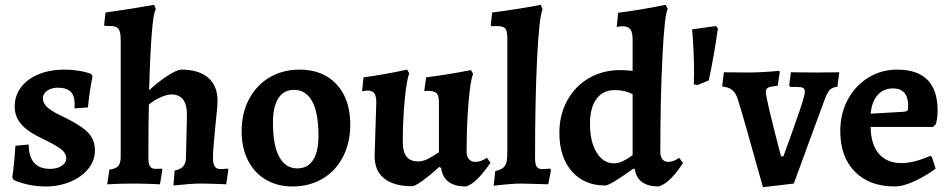

<svg xmlns="http://www.w3.org/2000/svg" viewBox="-20 -762 3944 797"><path d="M37 -15 31 -25Q35 -52 38.5 -88Q42 -124 44 -157L99 -162Q100 -61 188 -61Q217 -61 236 -73.5Q255 -86 255 -105Q255 -125 235 -141.5Q215 -158 155 -187Q95 -215 68 -246.5Q41 -278 41 -320Q41 -365 67 -399.5Q93 -434 140 -453.5Q187 -473 247 -473Q309 -473 359 -455L364 -445Q351 -379 345 -316L289 -312L290 -330Q290 -365 273 -381.5Q256 -398 220 -398Q194 -398 176 -385.5Q158 -373 158 -354Q158 -335 174 -319Q190 -303 227 -285Q286 -257 317.5 -235Q349 -213 361.5 -190.5Q374 -168 374 -137Q374 -96 347 -62Q320 -28 273 -8Q226 12 170 12Q130 12 95 4Q60 -4 37 -15Z M481 -112V-598Q481 -630 472 -642Q463 -654 439 -654H416L412 -658L418 -710Q526 -725 620 -742L627 -723Q617 -712 610 -623.5Q603 -535 599 -387Q631 -418 672.5 -445.5Q714 -473 733 -473Q805 -473 844 -439.5Q883 -406 883 -344Q883 -320 874 -239Q864 -137 864 -108Q864 -82 871.5 -71Q879 -60 896 -60L926 -62L928 -58L919 3L896 2Q838 0 811 0Q774 0 700 8L705 -54Q730 -59 741 -72Q752 -85 752 -110L756 -283Q757 -370 691 -370Q674 -370 647.5 -358.5Q621 -347 598 -328Q596 -270 596 -106Q596 -81 603 -71Q610 -61 626 -61L652 -62L654 -57L644 3Q631 3 624 2Q566 0 536 0Q478 0 425 3L434 -58Q460 -61 470.5 -72.5Q481 -84 481 -112Z M983 -217Q983 -292 1013.5 -350Q1044 -408 1098.5 -440.5Q1153 -473 1224 -473Q1321 -473 1377.5 -411.5Q1434 -350 1434 -245Q1434 -170 1404 -111.5Q1374 -53 1319.5 -20.5Q1265 12 1194 12Q1131 12 1083 -16.5Q1035 -45 1009 -97Q983 -149 983 -217ZM1302 -199Q1302 -293 1276 -341Q1250 -389 1201 -389Q1158 -389 1135.5 -354.5Q1113 -320 1113 -253Q1113 -159 1139 -111Q1165 -63 1214 -63Q1257 -63 1279.5 -97.5Q1302 -132 1302 -199Z M1508 -386Q1497 -386 1483 -383L1489 -441Q1568 -451 1670 -473L1679 -457Q1668 -432 1660 -347.5Q1652 -263 1652 -173Q1652 -132 1667.5 -112Q1683 -92 1715 -92Q1735 -92 1754.5 -101.5Q1774 -111 1802 -130V-336Q1802 -364 1793.5 -374Q1785 -384 1759 -385L1741 -384L1749 -441Q1831 -451 1935 -471L1944 -455Q1933 -432 1925 -338Q1917 -244 1917 -131Q1917 -112 1927 -101Q1937 -90 1953 -90Q1977 -90 2001 -107L2016 -87Q1992 -50 1964 -21.5Q1936 7 1913 12Q1822 12 1811 -65L1803 -69Q1765 -34 1733.5 -11.5Q1702 11 1691 11Q1615 11 1575 -21Q1535 -53 1535 -114L1542 -337Q1542 -363 1534 -374.5Q1526 -386 1508 -386Z M2036 -52Q2059 -57 2069.5 -66.5Q2080 -76 2083 -90.5Q2086 -105 2086 -134V-598Q2086 -625 2081.5 -636.5Q2077 -648 2064 -651.5Q2051 -655 2021 -653L2017 -657L2023 -710Q2144 -726 2225 -742L2232 -723Q2218 -690 2209.5 -519Q2201 -348 2201 -105Q2201 -80 2208 -70Q2215 -60 2231 -60L2264 -62L2267 -56L2256 3L2223 2Q2167 0 2143 0Q2105 0 2029 9Z M2615 -60 2609 -62Q2512 8 2492 8Q2405 8 2353.5 -51Q2302 -110 2302 -211Q2302 -285 2334.5 -344.5Q2367 -404 2424.5 -437.5Q2482 -471 2554 -471Q2578 -471 2606 -468V-597Q2606 -628 2596.5 -640.5Q2587 -653 2564 -653Q2554 -653 2540 -650L2546 -709Q2635 -720 2743 -742L2752 -725Q2739 -706 2730 -530Q2721 -354 2721 -131Q2721 -112 2729.5 -101Q2738 -90 2753 -90Q2776 -90 2799 -107L2815 -86Q2795 -53 2768.5 -25Q2742 3 2715 12Q2626 12 2615 -60ZM2606 -118V-371Q2574 -388 2532 -388Q2483 -388 2456 -351.5Q2429 -315 2429 -248Q2429 -174 2456.5 -129Q2484 -84 2529 -84Q2547 -84 2567.5 -94Q2588 -104 2606 -118Z M2860 -412 2861 -457Q2861 -550 2853 -640L2952 -654L2960 -644Q2944 -529 2922 -428L2875 -409Z M3042 -352Q3027 -400 2980 -402L2978 -406L2985 -462L3079 -461Q3142 -461 3215 -468L3217 -463L3208 -406Q3177 -403 3168 -398Q3159 -393 3159 -380Q3159 -354 3222 -113H3232Q3281 -248 3301 -307.5Q3321 -367 3321 -381Q3321 -393 3314 -397Q3307 -401 3288 -401H3260L3256 -408L3263 -462L3373 -461L3464 -462L3456 -402Q3434 -399 3424 -388.5Q3414 -378 3401 -343L3275 0L3147 15Q3065 -280 3042 -352Z M3468 -218Q3468 -290 3499 -348Q3530 -406 3584 -439.5Q3638 -473 3704 -473Q3872 -473 3872 -303Q3872 -273 3865 -247L3853 -235H3594Q3595 -162 3628.5 -123.5Q3662 -85 3722 -85Q3774 -85 3841 -115L3848 -111L3864 -62Q3827 -34 3778.5 -11Q3730 12 3694 12Q3589 12 3528.5 -49.5Q3468 -111 3468 -218ZM3731 -298Q3743 -299 3746.5 -303Q3750 -307 3750 -321Q3750 -395 3687 -395Q3648 -395 3623.5 -368Q3599 -341 3594 -290Z"/></svg>

Font: Alegreya
Style: Bold
Weight: 700
Designer: Juan Pablo del Peral
Foundry: Huerta Tipografica
Version: Version 2.008; ttfautohint (v1.8)